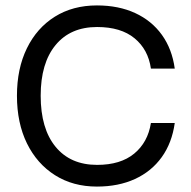

<svg xmlns="http://www.w3.org/2000/svg" viewBox="-20 -680 706 708"><path d="M42.5 -327Q42.5 -226.5 79.4 -151.2Q116.4 -76 182.8 -34Q249.2 8 337.4 8Q416.9 8 477.8 -20Q538.7 -48 576.5 -100.6Q614.2 -153.1 624.4 -226.5H536.5Q525.3 -155.2 474.9 -113.6Q424.6 -72 338 -72Q239.7 -72 184.9 -138.8Q130 -205.6 130 -327Q130 -447.3 184.9 -513.8Q239.7 -580.4 338 -580.4Q425.8 -580.4 476.1 -538.9Q526.5 -497.5 536.5 -427H624.4Q614.6 -499 577.1 -551.3Q539.5 -603.6 478.5 -631.8Q417.5 -660 337.4 -660Q248.6 -660 182.2 -618.5Q115.9 -577 79.2 -502Q42.5 -427 42.5 -327Z"/></svg>

Font: Overused Grotesk Light
Style: Regular
Weight: 300
Designer: RandomMaerks
Version: Version 0.005